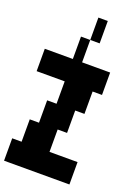

<svg xmlns="http://www.w3.org/2000/svg" viewBox="-190 -1109 880 1209"><g transform="rotate(20 250.0 -505.0)"><path d="M313 -880H250V-1030H313ZM438 -730V-580H375V-430H313V-280H250V-130H438V20H0V-130H63V-280H125V-430H188V-580H0V-730H188V-880H250V-730Z"/></g></svg>

Font: 2P VHS
Style: Regular
Weight: 400
Designer: CodeMan38
Foundry: CodeMan38
Version: Version 3.000